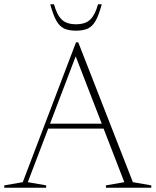

<svg xmlns="http://www.w3.org/2000/svg" viewBox="-24 -878 728 898"><path d="M597.5 -26 683.5 -11V0H471.5V-11L557.5 -26L460.5 -276.5H201.5L106 -26L192 -11V0H-4V-11L82.5 -26L331.5 -680H342ZM210 -299.5H452L330 -614.5ZM331.5 -764.5Q375.5 -764.5 398.2 -786.5Q421 -808.5 434.5 -858H452Q438.5 -808 423.5 -781.2Q408.5 -754.5 386.8 -744.5Q365 -734.5 331.5 -734.5Q298 -734.5 276.2 -744.5Q254.5 -754.5 239.5 -781.2Q224.5 -808 211 -858H228.5Q242 -808.5 264.8 -786.5Q287.5 -764.5 331.5 -764.5Z"/></svg>

Font: Newsreader 16pt ExtraLight
Style: Regular
Weight: 275
Designer: Hugues Gentile
Foundry: Production Type
Version: Version 1.003; ttfautohint (v1.8.3)